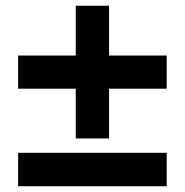

<svg xmlns="http://www.w3.org/2000/svg" viewBox="-20 -647 642 667"><path d="M243.2 -338.9H43V-454.1H243.2V-627H358.9V-454.1H559.1V-338.9H358.9V-166H243.2ZM43 -116.2H559.1V0H43Z"/></svg>

Font: Hack
Style: Bold Italic
Weight: 700
Italic angle: -11°
Monospace: yes
Designer: Christopher Simpkins
Foundry: Christopher Simpkins
Version: Version 2.017; ttfautohint (v1.4.1) -l 4 -r 80 -G 350 -x 0 -